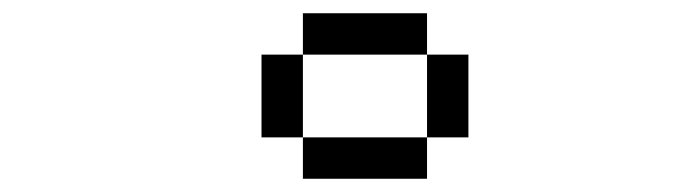

<svg xmlns="http://www.w3.org/2000/svg" viewBox="-20 -645 1040 290"><path d="M625 -562.5H437.5V-625H625ZM375 -562.5H437.5V-437.5H375ZM437.5 -437.5H625V-375H437.5ZM625 -562.5H687.5V-437.5H625Z"/></svg>

Font: ChillBitmapSE 16px
Style: Regular
Weight: 400
Designer: Designed by Warren2060
Foundry: ChillType
Version: Version 1.000